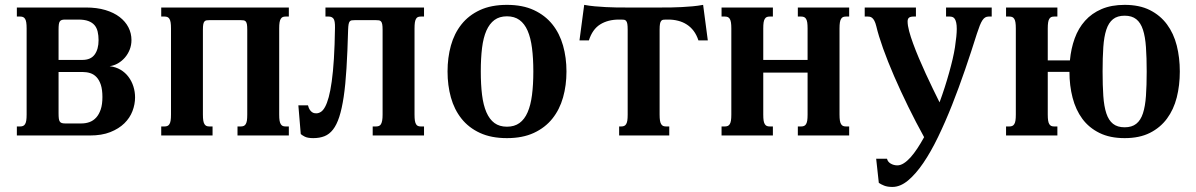

<svg xmlns="http://www.w3.org/2000/svg" viewBox="-20 -549 4848 778"><path d="M48.3 0V-36.6H62Q68.4 -36.6 73.2 -38.6Q78.1 -40.5 81.5 -45.9Q85 -51.3 86.4 -60.5Q87.9 -69.8 87.9 -85V-433.6Q87.9 -448.7 86.4 -458Q85 -467.3 81.5 -472.7Q78.1 -478 73.2 -480Q68.4 -481.9 62 -481.9H48.3V-518.6H328.1Q372.6 -518.6 407 -508.3Q441.4 -498 464.8 -480Q488.3 -461.9 500.5 -438Q512.7 -414.1 512.7 -386.7Q512.7 -366.2 505.6 -348.1Q498.5 -330.1 486.3 -315.9Q474.1 -301.8 458.3 -292.5Q442.4 -283.2 424.3 -280.8Q449.2 -277.8 468.5 -266.4Q487.8 -254.9 500.7 -237.5Q513.7 -220.2 520.5 -198.7Q527.3 -177.2 527.3 -154.3Q527.3 -126.5 516.8 -98.9Q506.3 -71.3 483.9 -49.3Q461.4 -27.3 427 -13.7Q392.6 0 344.2 0ZM217.3 -306.2H314Q347.7 -306.2 363.5 -327.9Q379.4 -349.6 379.4 -386.2Q379.4 -405.3 375.7 -420.9Q372.1 -436.5 362.8 -447.3Q353.5 -458 337.6 -463.9Q321.8 -469.7 297.4 -469.7H243.2Q235.4 -469.7 230.2 -468Q225.1 -466.3 222.2 -461.9Q219.2 -457.5 218.3 -449.5Q217.3 -441.4 217.3 -428.2ZM310.1 -48.8Q327.6 -48.8 343 -54.4Q358.4 -60.1 369.9 -72.8Q381.3 -85.4 388.2 -105.7Q395 -126 395 -155.8Q395 -185.5 388.7 -205.1Q382.3 -224.6 371.3 -236.3Q360.4 -248 345.7 -252.7Q331.1 -257.3 314.5 -257.3H217.3V-90.3Q217.3 -77.1 218.3 -69.1Q219.2 -61 222.2 -56.6Q225.1 -52.2 230.2 -50.5Q235.4 -48.8 243.2 -48.8Z M828.1 -467.3Q821.3 -467.3 816.7 -466.6Q812 -465.8 808.6 -462.2Q805.2 -458.5 803.7 -450.7Q802.2 -442.9 802.2 -428.7V-85Q802.2 -69.8 803.7 -60.5Q805.2 -51.3 808.6 -45.9Q812 -40.5 816.7 -38.6Q821.3 -36.6 828.1 -36.6H841.3V0H633.3V-36.6H647Q653.3 -36.6 658.2 -38.6Q663.1 -40.5 666.5 -45.9Q669.9 -51.3 671.4 -60.5Q672.9 -69.8 672.9 -85V-433.6Q672.9 -448.7 671.4 -458Q669.9 -467.3 666.5 -472.7Q663.1 -478 658.2 -480Q653.3 -481.9 647 -481.9H633.3V-518.6H1150.4V-481.9H1137.2Q1130.4 -481.9 1125.7 -480Q1121.1 -478 1117.7 -472.7Q1114.3 -467.3 1112.8 -458Q1111.3 -448.7 1111.3 -433.6V-85Q1111.3 -69.8 1112.8 -60.5Q1114.3 -51.3 1117.7 -45.9Q1121.1 -40.5 1125.7 -38.6Q1130.4 -36.6 1137.2 -36.6H1150.4V0H942.4V-36.6H956.1Q962.4 -36.6 967.3 -38.6Q972.2 -40.5 975.6 -45.9Q979 -51.3 980.5 -60.5Q981.9 -69.8 981.9 -85V-428.7Q981.9 -442.9 980.5 -450.7Q979 -458.5 975.6 -462.2Q972.2 -465.8 967.3 -466.6Q962.4 -467.3 956.1 -467.3Z M1530.3 -428.7Q1530.3 -442.9 1528.8 -450.7Q1527.3 -458.5 1523.9 -462.2Q1520.5 -465.8 1515.6 -466.6Q1510.7 -467.3 1504.4 -467.3H1416.5Q1409.7 -467.3 1405 -466.6Q1400.4 -465.8 1397.2 -462.2Q1394 -458.5 1392.6 -450.7Q1391.1 -442.9 1390.6 -428.7Q1388.2 -339.4 1384 -272.2Q1379.9 -205.1 1372.6 -156.2Q1365.2 -107.4 1354.7 -75.2Q1344.2 -43 1329.3 -23.9Q1314.5 -4.9 1294.7 2.9Q1274.9 10.7 1249.5 10.7Q1226.6 10.7 1214.8 4.6Q1203.1 -1.5 1198.7 -5.9L1189 -122.1H1228Q1231 -109.9 1235.8 -103.3Q1240.7 -96.7 1245.6 -93.8Q1250.5 -90.8 1254.9 -90.3Q1259.3 -89.8 1261.7 -89.8Q1271 -89.8 1280 -95.5Q1289.1 -101.1 1297.1 -115.7Q1305.2 -130.4 1312 -155.3Q1318.8 -180.2 1324.2 -218.8Q1329.6 -257.3 1333 -311Q1336.4 -364.7 1337.4 -437Q1337.9 -464.8 1331.3 -473.4Q1324.7 -481.9 1312 -481.9H1298.8V-518.6H1698.2V-481.9H1685.1Q1678.2 -481.9 1673.6 -480Q1668.9 -478 1665.8 -472.7Q1662.6 -467.3 1661.1 -458Q1659.7 -448.7 1659.7 -433.6V-85Q1659.7 -69.8 1661.1 -60.5Q1662.6 -51.3 1665.8 -45.9Q1668.9 -40.5 1673.6 -38.6Q1678.2 -36.6 1685.1 -36.6H1698.2V0H1490.2V-36.6H1503.9Q1510.3 -36.6 1515.4 -38.6Q1520.5 -40.5 1523.7 -45.9Q1526.9 -51.3 1528.6 -60.5Q1530.3 -69.8 1530.3 -85Z M1793.5 -259.3Q1793.5 -315.4 1807.1 -364.5Q1820.8 -413.6 1849.9 -450.2Q1878.9 -486.8 1924.6 -508.1Q1970.2 -529.3 2034.2 -529.3Q2097.7 -529.3 2143.3 -508.1Q2189 -486.8 2218.3 -450.2Q2247.6 -413.6 2261.5 -364.5Q2275.4 -315.4 2275.4 -259.3Q2275.4 -203.1 2261.5 -154.1Q2247.6 -105 2218.3 -68.4Q2189 -31.7 2143.3 -10.5Q2097.7 10.7 2034.2 10.7Q1970.2 10.7 1924.6 -10.5Q1878.9 -31.7 1849.9 -68.4Q1820.8 -105 1807.1 -154.1Q1793.5 -203.1 1793.5 -259.3ZM1928.2 -259.8Q1928.2 -206.1 1933.3 -164.6Q1938.5 -123 1950.9 -94.2Q1963.4 -65.4 1983.6 -50.5Q2003.9 -35.6 2034.2 -35.6Q2064.5 -35.6 2085 -50.5Q2105.5 -65.4 2117.9 -94Q2130.4 -122.6 2135.7 -164.1Q2141.1 -205.6 2141.1 -259.3Q2141.1 -313 2135.7 -354.5Q2130.4 -396 2117.9 -424.6Q2105.5 -453.1 2085 -468Q2064.5 -482.9 2034.2 -482.9Q2003.9 -482.9 1983.6 -468Q1963.4 -453.1 1950.9 -424.8Q1938.5 -396.5 1933.3 -354.7Q1928.2 -313 1928.2 -259.8Z M2523.4 -428.7Q2523.4 -443.8 2522 -452.1Q2520.5 -460.4 2517.1 -464.4Q2513.7 -468.3 2508.8 -469Q2503.9 -469.7 2497.6 -469.7H2488.3Q2443.4 -469.7 2411.9 -450Q2380.4 -430.2 2366.2 -385.3H2328.1L2347.2 -529.3Q2368.2 -525.4 2390.1 -523.4Q2412.1 -521.5 2434.1 -520.3Q2456.1 -519 2477.1 -518.8Q2498 -518.6 2516.6 -518.6H2659.7Q2678.2 -518.6 2699.2 -518.8Q2720.2 -519 2742.2 -520.3Q2764.2 -521.5 2786.1 -523.4Q2808.1 -525.4 2829.1 -529.3L2848.1 -385.3H2810.1Q2802.7 -407.7 2790.8 -423.6Q2778.8 -439.5 2762.9 -449.7Q2747.1 -460 2728 -464.8Q2709 -469.7 2688 -469.7H2678.7Q2671.9 -469.7 2667.2 -469Q2662.6 -468.3 2659.2 -464.4Q2655.8 -460.4 2654.3 -452.1Q2652.8 -443.8 2652.8 -428.7V-85Q2652.8 -69.8 2654.3 -60.5Q2655.8 -51.3 2659.2 -45.9Q2662.6 -40.5 2667.2 -38.6Q2671.9 -36.6 2678.7 -36.6H2691.9V0H2488.8V-36.6H2497.6Q2503.9 -36.6 2508.8 -38.6Q2513.7 -40.5 2517.1 -45.9Q2520.5 -51.3 2522 -60.5Q2523.4 -69.8 2523.4 -85Z M3072.8 -85Q3072.8 -69.8 3074.2 -60.5Q3075.7 -51.3 3079.1 -45.9Q3082.5 -40.5 3087.2 -38.6Q3091.8 -36.6 3098.6 -36.6H3111.8V0H2903.8V-36.6H2917.5Q2923.8 -36.6 2928.7 -38.6Q2933.6 -40.5 2937 -45.9Q2940.4 -51.3 2941.9 -60.5Q2943.4 -69.8 2943.4 -85V-433.6Q2943.4 -448.7 2941.9 -458Q2940.4 -467.3 2937 -472.7Q2933.6 -478 2928.7 -480Q2923.8 -481.9 2917.5 -481.9H2903.8V-518.6H3111.8V-481.9H3098.6Q3091.8 -481.9 3087.2 -480Q3082.5 -478 3079.1 -472.7Q3075.7 -467.3 3074.2 -458Q3072.8 -448.7 3072.8 -433.6V-306.2H3252.4V-433.6Q3252.4 -448.7 3251 -458Q3249.5 -467.3 3246.1 -472.7Q3242.7 -478 3237.8 -480Q3232.9 -481.9 3226.6 -481.9H3212.9V-518.6H3420.9V-481.9H3407.7Q3400.9 -481.9 3396.2 -480Q3391.6 -478 3388.2 -472.7Q3384.8 -467.3 3383.3 -458Q3381.8 -448.7 3381.8 -433.6V-85Q3381.8 -69.8 3383.3 -60.5Q3384.8 -51.3 3388.2 -45.9Q3391.6 -40.5 3396.2 -38.6Q3400.9 -36.6 3407.7 -36.6H3420.9V0H3212.9V-36.6H3226.6Q3232.9 -36.6 3237.8 -38.6Q3242.7 -40.5 3246.1 -45.9Q3249.5 -51.3 3251 -60.5Q3252.4 -69.8 3252.4 -85V-254.9H3072.8Z M3849.6 -357.4Q3856.9 -405.8 3856.9 -431.6Q3856.9 -447.3 3854.7 -457Q3852.5 -466.8 3848.9 -472.4Q3845.2 -478 3839.8 -480Q3834.5 -481.9 3828.6 -481.9H3813.5V-518.6H3998.5V-481.9H3985.8Q3978.5 -481.9 3972.4 -478.5Q3966.3 -475.1 3960.9 -467Q3955.6 -459 3950.2 -445.6Q3944.8 -432.1 3938.5 -412.6Q3916 -340.8 3890.6 -266.8Q3865.2 -192.9 3837.9 -123.8Q3810.5 -54.7 3781.2 5.9Q3752 66.4 3721.4 111.3Q3690.9 156.2 3659.4 182.4Q3627.9 208.5 3596.2 208.5Q3575.7 208.5 3562.5 203.1Q3549.3 197.8 3541 191.9L3530.3 94.2H3574.2Q3577.1 106.9 3589.4 114Q3601.6 121.1 3616.2 121.1Q3628.9 121.1 3642.3 112.5Q3655.8 104 3669.4 88.9Q3683.1 73.7 3697 52.7Q3710.9 31.7 3724.6 6.8Q3691.4 -53.2 3660.2 -116.9Q3628.9 -180.7 3603 -240.5Q3577.1 -300.3 3558.3 -352.8Q3539.6 -405.3 3530.8 -442.9Q3527.3 -457 3522.9 -465.1Q3518.6 -473.1 3513.7 -476.8Q3508.8 -480.5 3504.4 -481.2Q3500 -481.9 3497.1 -481.9H3483.9V-518.6H3691.4V-481.9H3682.1Q3669.4 -481.9 3663.6 -477.5Q3657.7 -473.1 3657.7 -461.9Q3657.7 -446.3 3663.8 -423.1Q3669.9 -399.9 3680.2 -372.1Q3690.4 -344.2 3703.6 -313Q3716.8 -281.7 3731.2 -250.5Q3745.6 -219.2 3760 -189.5Q3774.4 -159.7 3787.1 -134.3Q3798.3 -164.6 3808.1 -195.1Q3817.9 -225.6 3825.9 -254.4Q3834 -283.2 3840.1 -309.3Q3846.2 -335.4 3849.6 -357.4Z M4225.6 -85Q4225.6 -69.8 4227.1 -60.5Q4228.5 -51.3 4231.9 -45.9Q4235.4 -40.5 4240 -38.6Q4244.6 -36.6 4251.5 -36.6H4264.6V0H4056.6V-36.6H4070.3Q4076.7 -36.6 4081.5 -38.6Q4086.4 -40.5 4089.8 -45.9Q4093.3 -51.3 4094.7 -60.5Q4096.2 -69.8 4096.2 -85V-433.6Q4096.2 -448.7 4094.7 -458Q4093.3 -467.3 4089.8 -472.7Q4086.4 -478 4081.5 -480Q4076.7 -481.9 4070.3 -481.9H4056.6V-518.6H4264.6V-481.9H4251.5Q4244.6 -481.9 4240 -480Q4235.4 -478 4231.9 -472.7Q4228.5 -467.3 4227.1 -458Q4225.6 -448.7 4225.6 -433.6V-304.2H4315.4Q4319.8 -352.1 4334.7 -393.3Q4349.6 -434.6 4376.7 -464.8Q4403.8 -495.1 4443.6 -512.2Q4483.4 -529.3 4537.1 -529.3Q4597.2 -529.3 4639.4 -508.1Q4681.6 -486.8 4708.7 -450.2Q4735.8 -413.6 4748.3 -364.5Q4760.7 -315.4 4760.7 -259.3Q4760.7 -203.1 4748.3 -154.1Q4735.8 -105 4708.7 -68.4Q4681.6 -31.7 4639.4 -10.5Q4597.2 10.7 4537.1 10.7Q4477.5 10.7 4435.1 -10.3Q4392.6 -31.2 4365.7 -67.6Q4338.9 -104 4326.2 -153.1Q4313.5 -202.1 4313.5 -257.8H4225.6ZM4447.8 -259.3Q4447.8 -202.6 4450.7 -160.4Q4453.6 -118.2 4462.9 -89.8Q4472.2 -61.5 4490 -47.4Q4507.8 -33.2 4537.1 -33.2Q4566.4 -33.2 4584.2 -47.4Q4602.1 -61.5 4611.3 -89.8Q4620.6 -118.2 4623.5 -160.4Q4626.5 -202.6 4626.5 -259.3Q4626.5 -315.4 4623.5 -357.9Q4620.6 -400.4 4611.3 -428.7Q4602.1 -457 4584.2 -471.2Q4566.4 -485.4 4537.1 -485.4Q4507.8 -485.4 4490 -471.2Q4472.2 -457 4462.9 -428.7Q4453.6 -400.4 4450.7 -357.9Q4447.8 -315.4 4447.8 -259.3Z"/></svg>

Font: Arian AMU Serif
Style: Bold
Weight: 700
Designer: Ruben Hakobyan (Tarumian)
Foundry: Ruben Hakobyan (Tarumian)
Version: Version 1.002